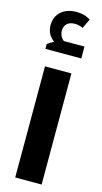

<svg xmlns="http://www.w3.org/2000/svg" viewBox="-137 -942 523 983"><g transform="rotate(15 125.0 -450.0)"><path d="M115 -739C100 -750 91 -768 91 -788C91 -821 113 -839 147 -839C163 -839 178 -835 190 -829L214 -879C195 -893 168 -900 140 -900C72 -900 28 -861 28 -800C28 -770 40 -743 67 -723L34 -702V-676H224V-739ZM55 -589V0H195V-589Z"/></g></svg>

Font: Hejaz SemiBold
Style: Regular
Weight: 600
Designer: Bandar Raffah (Arabic) and Santiago Orozco (Latin)
Foundry: Caramella and Typemade
Version: Version 1.010;hotconv 1.0.109;makeotfexe 2.5.65596